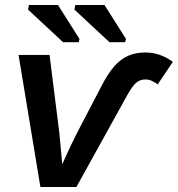

<svg xmlns="http://www.w3.org/2000/svg" viewBox="-20 -748 711 768"><path d="M489.7 -368.7 285.6 0H141.6L54.2 -528.3H178.2L217.3 -216.8Q218.8 -202.1 221.7 -170.7Q224.6 -139.2 229 -91.3Q250 -137.2 263.4 -166Q276.9 -194.8 287.6 -215.3L386.7 -405.3Q411.6 -453.6 437 -482.7Q462.4 -511.7 492.7 -524.9Q522.9 -538.1 562 -538.1Q620.1 -538.1 671.4 -500.5L610.8 -410.6Q599.1 -418.9 587.2 -424.6Q575.2 -430.2 561.5 -430.2Q539.6 -430.2 524.2 -416.5Q508.8 -402.8 489.7 -368.7ZM297.9 -592.3 294.9 -579.1H232.4L92.3 -709.5L95.7 -728H211.9ZM483.9 -592.3 480.5 -579.1H418L277.8 -709.5L281.2 -728H397.9Z"/></svg>

Font: Arimo SemiBold
Style: Italic
Weight: 600
Italic angle: -12°
Version: Version 1.33